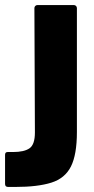

<svg xmlns="http://www.w3.org/2000/svg" viewBox="-88 -537 371 759"><path d="M-56 202Q-68 202 -68 190V75Q-68 64 -58 64Q-57 64 -55 64Q-46 64 -37 64Q8 64 29 49Q50 34 50 -13L48 -505Q48 -510 51.5 -513.5Q55 -517 60 -517H204Q209 -517 212.5 -513.5Q216 -510 216 -505V-15Q216 74 192.5 121Q169 168 115 185Q61 202 -27 202Q-41 202 -56 202Z"/></svg>

Font: LinhAnh ExtBd
Style: Regular
Weight: 800
Designer: Jeremy Tribby
Foundry: Tribby Type
Version: Version 1.408